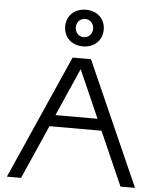

<svg xmlns="http://www.w3.org/2000/svg" viewBox="-63 -1028 883 1081"><g transform="rotate(5 379.0 -487.5)"><path d="M659 0H741L431 -700H327L17 0H97L231 -304H525ZM379 -768C443 -768 488 -811 488 -872C488 -932 443 -975 379 -975C315 -975 270 -932 270 -872C270 -811 315 -768 379 -768ZM379 -820C351 -820 330 -842 330 -872C330 -901 351 -923 379 -923C407 -923 428 -901 428 -872C428 -842 407 -820 379 -820ZM259 -369 378 -639 497 -369Z"/></g></svg>

Font: Absans
Style: Regular
Weight: 400
Designer: Valerio Monopoli
Version: Version 1.200;Glyphs 3.2 (3217)